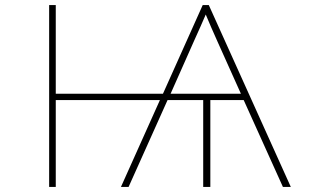

<svg xmlns="http://www.w3.org/2000/svg" viewBox="-20 -734 1240 754"><path d="M173 0V-714H199V-366H620L776 -714H800L1122 0H1091L937 -341H806V0H778V-341H638L485 0H455L608 -341H199V0ZM650 -366H926L834 -571Q821 -600 809 -627.5Q797 -655 788 -677Q779 -655 767.5 -630Q756 -605 741 -571Z"/></svg>

Font: Noto Sans Mono Thin
Style: Regular
Weight: 100
Designer: Monotype Design Team
Foundry: Monotype Imaging Inc.
Version: Version 2.014